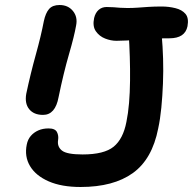

<svg xmlns="http://www.w3.org/2000/svg" viewBox="-20 -735 771 767"><path d="M302 12Q226 12 174.5 -10.5Q123 -33 100 -71.5Q77 -110 87 -158Q91 -178 103 -192Q115 -206 133 -214Q151 -222 174 -222Q200 -222 207.5 -207.5Q215 -193 212 -175Q208 -149 227.5 -133.5Q247 -118 310 -118Q396 -118 434 -149Q472 -180 485 -248Q492 -282 495.5 -323.5Q499 -365 499.5 -412.5Q500 -460 498.5 -508Q497 -556 494 -602Q492 -634 504.5 -655.5Q517 -677 540 -677Q582 -676 602 -659Q622 -642 626 -594Q630 -550 631.5 -501Q633 -452 631 -401.5Q629 -351 624.5 -305Q620 -259 612 -222Q588 -99 510.5 -43.5Q433 12 302 12ZM152 -276Q115 -276 96.5 -299Q78 -322 85 -361Q102 -441 123 -516.5Q144 -592 155 -650Q162 -683 176 -699Q190 -715 218 -715Q252 -715 271.5 -691Q291 -667 284 -633Q277 -592 255.5 -518Q234 -444 214 -347Q201 -276 152 -276ZM445 -572Q423 -572 400 -581Q377 -590 363 -610Q349 -630 356 -663Q361 -684 374 -695.5Q387 -707 406 -707Q422 -707 434.5 -706Q447 -705 459.5 -704Q472 -703 489 -703Q511 -703 531 -704.5Q551 -706 573.5 -707.5Q596 -709 626 -709Q654 -709 680.5 -702.5Q707 -696 721 -679.5Q735 -663 729 -630Q719 -582 657 -582Q597 -582 539.5 -577Q482 -572 445 -572Z"/></svg>

Font: Shantell Sans SemiBold
Style: Italic
Weight: 600
Italic angle: -11°
Designer: Stephen Nixon, Anya Danilova, Shantell Martin
Foundry: Arrow Type
Version: Version 1.011;[c5ecc13dd]